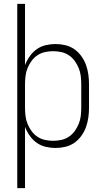

<svg xmlns="http://www.w3.org/2000/svg" viewBox="-20 -755 540 990"><path d="M69 215V-735H109V-419Q118 -443 133 -464.5Q148 -486 169 -501Q190 -516 215.5 -522Q241 -528 266 -528Q292 -528 317 -522Q342 -516 363 -501.5Q384 -487 399.5 -465.5Q415 -444 423.5 -420Q432 -396 435.5 -371Q439 -346 439 -320V-200Q439 -174 435.5 -149Q432 -124 423.5 -100Q415 -76 399.5 -54.5Q384 -33 363 -18.5Q342 -4 317 2Q292 8 266 8Q241 8 215.5 2Q190 -4 169 -19Q148 -34 133 -55.5Q118 -77 109 -101V215ZM254 -29Q275 -29 296 -33.5Q317 -38 335 -50Q353 -62 365.5 -79.5Q378 -97 386 -116.5Q394 -136 396.5 -157.5Q399 -179 399 -200V-320Q399 -341 396.5 -362.5Q394 -384 386 -403.5Q378 -423 365.5 -440.5Q353 -458 335 -470Q317 -482 296 -486.5Q275 -491 254 -491Q233 -491 212 -486.5Q191 -482 173 -470Q155 -458 142.5 -440.5Q130 -423 122 -403.5Q114 -384 111.5 -362.5Q109 -341 109 -320V-200Q109 -179 111.5 -157.5Q114 -136 122 -116.5Q130 -97 142.5 -79.5Q155 -62 173 -50Q191 -38 212 -33.5Q233 -29 254 -29Z"/></svg>

Font: Iosevka Term Curly Extralight
Style: Regular
Weight: 200
Designer: Belleve Invis
Foundry: Belleve Invis
Version: Version 32.3.0